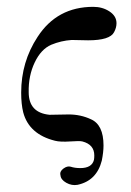

<svg xmlns="http://www.w3.org/2000/svg" viewBox="-20 -431 384 562"><path d="M314 -337Q302 -313 238 -313L189 -314H190Q159 -312 130 -300Q100 -287 81.5 -248Q63 -209 64 -161Q64 -101 125 -95L181 -96Q216 -96 246 -82Q283 -66 283 -5Q283 14 278 39Q263 98 207 110Q190 113 174 104Q158 95 157 82Q154 71 165.5 62.5Q177 54 187 57Q199 61 215 61Q249 61 255 37Q256 32 256 24Q256 -8 221 -17Q213 -19 186 -17Q156 -15 141 -19Q65 -38 48 -102Q42 -126 42 -160Q42 -250 90 -323Q147 -411 253 -411Q280 -411 300.5 -397.5Q321 -384 321 -363Q321 -350 314 -337Z"/></svg>

Font: GFS Didot Classic
Style: Regular
Weight: 400
Designer: George D. Matthiopoulos
Foundry: George D. Matthiopoulos
Version: Version 1.000